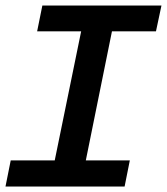

<svg xmlns="http://www.w3.org/2000/svg" viewBox="-23 -678 607 698"><path d="M176 -95 272 -564H112L131 -658H564L544 -564H384L289 -95H449L430 0H-3L16 -95Z"/></svg>

Font: Codetta
Style: Bold Italic
Weight: 700
Italic angle: -11°
Designer: Ulrich Proeller
Foundry: PROSA GmbH
Version: Version 2.00;September 29, 2018;FontCreator 11.5.0.2427 64-b